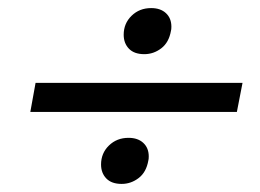

<svg xmlns="http://www.w3.org/2000/svg" viewBox="-20 -591 644 475"><path d="M580 -386H68L55 -314H566ZM403 -515Q404 -518 404 -525Q404 -546 390.5 -558.5Q377 -571 354 -571Q325 -571 305.5 -552Q286 -533 286 -505Q286 -484 299 -470.5Q312 -457 337 -457Q360 -457 379 -471.5Q398 -486 403 -515ZM347 -194Q348 -197 348 -204Q348 -225 334.5 -237.5Q321 -250 298 -250Q269 -250 249.5 -231Q230 -212 230 -184Q230 -163 243 -149.5Q256 -136 281 -136Q304 -136 323 -150.5Q342 -165 347 -194Z"/></svg>

Font: Geom Light
Style: Italic
Weight: 300
Italic angle: -10°
Version: Version 1.102